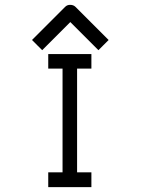

<svg xmlns="http://www.w3.org/2000/svg" viewBox="-20 -820 580 792"><path d="M133 -634 112 -655 249 -792Q257 -800 269 -800Q283 -800 291 -792L428 -655L407 -634L386 -613L270 -729L154 -613ZM179 -597H357V-537H298V-109H357V-48H179V-109H238V-537H179Z"/></svg>

Font: ibm3270
Style: Regular
Weight: 400
Monospace: yes
Version: Version 2.0.3